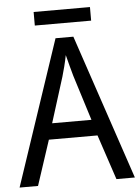

<svg xmlns="http://www.w3.org/2000/svg" viewBox="-58 -899 686 944"><g transform="rotate(-5 285.0 -427.0)"><path d="M422 -854H144V-787H422ZM478 0H569L328 -716H240L0 0H91L164 -222H404ZM311 -524 381 -301H187L257 -524C265 -551 276 -592 283 -629C289 -602 305 -547 311 -524Z"/></g></svg>

Font: Noto Sans Arabic SemCond
Style: Regular
Weight: 400
Width: 4
Designer: Monotype Design Team, Nadine Chahine, Nizar Qandah and Khaled Hosny
Foundry: Monotype Imaging Inc.
Version: Version 2.012